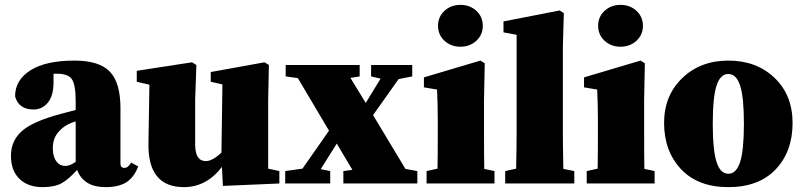

<svg xmlns="http://www.w3.org/2000/svg" viewBox="-20 -754 3299 789"><path d="M291 -89V-255Q276 -251 262 -244Q236 -232 216.5 -207Q197 -182 197 -145Q197 -108 214 -88Q227 -72 249 -72Q267 -72 291 -89ZM519 -86 548 -70Q530 -24 498.5 -4.5Q467 15 414 15Q323 15 297 -56Q263 -18 234 -1.5Q205 15 155 15Q95 15 60 -19Q25 -53 25 -114Q25 -175 69.5 -215Q114 -255 230 -286L291 -302V-338Q291 -404 276 -427.5Q261 -451 215 -451H200V-417Q200 -360 176.5 -332Q153 -304 118 -304Q57 -304 42 -358Q42 -425 105 -465Q168 -505 286 -505Q388 -505 431.5 -459.5Q475 -414 475 -310V-81Q475 -64 492 -64Q504 -64 515 -80Z M1082 -61 1128 -51V0L896 10L892 -68Q828 15 736 15Q587 15 590 -165L594 -406L542 -418V-463L769 -498L787 -487L782 -345V-160Q782 -92 826 -92Q853 -92 890 -127L894 -407L846 -418V-458L1067 -498L1085 -487L1082 -345Z M1646 -60 1695 -51V0H1391V-51L1428 -56L1364 -164L1298 -59L1337 -51V0H1152V-51L1223 -61L1332 -217L1204 -433L1154 -440V-487H1458V-440L1420 -434L1483 -331L1544 -431L1505 -440V-487H1674V-440L1618 -429L1513 -281Z M1937.5 -586.5Q1911 -562 1872 -562Q1833 -562 1806.5 -586.5Q1780 -611 1780 -648Q1780 -685 1806.5 -709.5Q1833 -734 1872 -734Q1911 -734 1937.5 -709.5Q1964 -685 1964 -648Q1964 -611 1937.5 -586.5ZM1970 -60 2012 -51V0H1733V-51L1778 -61Q1779 -110 1779 -210V-260Q1779 -326 1776 -386L1722 -395V-436L1954 -505L1972 -494L1969 -345V-210Q1969 -108 1970 -60Z M2295 -60 2340 -51V0H2056V-51L2101 -61Q2103 -161 2103 -210V-611L2049 -621V-666L2280 -711L2297 -700L2293 -561V-210Q2293 -160 2295 -60Z M2595.5 -586.5Q2569 -562 2530 -562Q2491 -562 2464.5 -586.5Q2438 -611 2438 -648Q2438 -685 2464.5 -709.5Q2491 -734 2530 -734Q2569 -734 2595.5 -709.5Q2622 -685 2622 -648Q2622 -611 2595.5 -586.5ZM2628 -60 2670 -51V0H2391V-51L2436 -61Q2437 -110 2437 -210V-260Q2437 -326 2434 -386L2380 -395V-436L2612 -505L2630 -494L2627 -345V-210Q2627 -108 2628 -60Z M2909 -246Q2909 -137 2924.5 -88.5Q2940 -40 2973 -40Q3006 -40 3021.5 -88.5Q3037 -137 3037 -246Q3037 -354 3021.5 -402Q3006 -450 2973 -450Q2940 -450 2924.5 -402Q2909 -354 2909 -246ZM2973 -505Q3089 -505 3163 -434Q3237 -363 3237 -249Q3237 -131 3167.5 -58Q3098 15 2973 15Q2848 15 2778.5 -59Q2709 -133 2709 -249Q2709 -361 2783.5 -433Q2858 -505 2973 -505Z"/></svg>

Font: TypoPRO Source Serif Pro
Style: Regular
Weight: 900
Designer: Frank Grießhammer
Foundry: Adobe Systems Incorporated
Version: Version 1.017;PS 1.0;hotconv 1.0.79;makeotf.lib2.5.61930